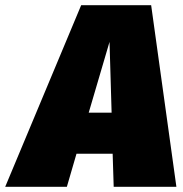

<svg xmlns="http://www.w3.org/2000/svg" viewBox="-90 -718 704 738"><path d="M347 0 343 -127H204L167 0H-70L222 -698H491L588 0ZM251 -285H339L331 -557Z"/></svg>

Font: Fira Sans Ultra
Style: Italic
Weight: 950
Italic angle: -8°
Designer: Carrois Corporate & Edenspiekermann AG
Foundry: Carrois Corporate GbR & Edenspiekermann AG
Version: Version 4.203;PS 004.203;hotconv 1.0.88;makeotf.lib2.5.64775